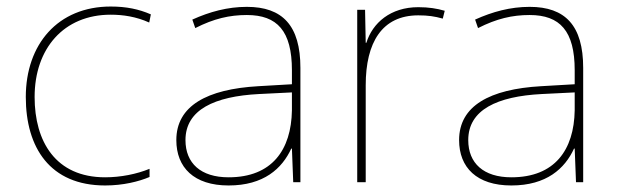

<svg xmlns="http://www.w3.org/2000/svg" viewBox="-20 -651 1889 588"><path d="M302 -83C357 -83 405 -95 438 -109V-134C399 -118 350 -108 302 -108C150 -108 86 -218 86 -354C86 -502 175 -606 319 -606C357 -606 397 -600 437 -582L442 -607C405 -623 367 -631 319 -631C157 -631 59 -515 59 -354C59 -199 133 -83 302 -83Z M736 -630C677 -630 622 -615 569 -591L578 -565C635 -594 683 -605 736 -605C829 -605 874 -556 874 -436V-393L771 -387C614 -378 520 -327 520 -222C520 -138 574 -83 680 -83C788 -83 844 -135 872 -196H874L878 -93H900V-443C900 -573 845 -630 736 -630ZM773 -363 874 -368V-313C872 -192 813 -108 680 -108C595 -108 548 -151 548 -222C548 -315 637 -356 773 -363Z M1261 -629C1176 -629 1121 -581 1102 -520H1100L1098 -621H1074V-93H1100V-390C1100 -521 1150 -604 1261 -604C1291 -604 1311 -601 1336 -594L1342 -618C1318 -625 1293 -629 1261 -629Z M1602 -630C1543 -630 1488 -615 1435 -591L1444 -565C1501 -594 1549 -605 1602 -605C1695 -605 1740 -556 1740 -436V-393L1637 -387C1480 -378 1386 -327 1386 -222C1386 -138 1440 -83 1546 -83C1654 -83 1710 -135 1738 -196H1740L1744 -93H1766V-443C1766 -573 1711 -630 1602 -630ZM1639 -363 1740 -368V-313C1738 -192 1679 -108 1546 -108C1461 -108 1414 -151 1414 -222C1414 -315 1503 -356 1639 -363Z"/></svg>

Font: Noto Sans Telugu UI Thin
Style: Regular
Weight: 100
Designer: Jelle Bosma - Monotype Design Team
Foundry: Monotype Imaging Inc.
Version: Version 2.005